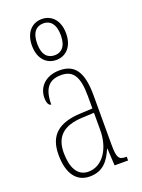

<svg xmlns="http://www.w3.org/2000/svg" viewBox="-154 -883 709 962"><g transform="rotate(-20 200.0 -402.0)"><path d="M195 -596C246 -596 286 -634 286 -705C286 -776 246 -814 195 -814C144 -814 104 -776 104 -705C104 -634 144 -596 195 -596ZM196 -621C160 -621 132 -643 132 -705C132 -768 160 -791 196 -791C229 -791 258 -768 258 -705C258 -643 229 -621 196 -621ZM153 10C224 10 256 -33 281 -91H283L288 0H360V-20H358C320 -20 309 -29 309 -103V-366C309 -495 269 -542 191 -542C117 -542 73 -496 73 -438C73 -411 81 -395 94 -395C94 -482 127 -517 190 -517C254 -517 281 -477 281 -371V-306L218 -303C99 -298 42 -250 42 -146C42 -41 86 10 153 10ZM155 -15C96 -15 70 -69 70 -146C70 -228 112 -276 219 -280L281 -283V-191C281 -92 230 -15 155 -15Z"/></g></svg>

Font: Noto Serif Armenian ExtraCondensed Thin
Style: Regular
Weight: 100
Width: 2
Designer: Monotype Design Team
Foundry: Monotype Imaging Inc.
Version: Version 2.008